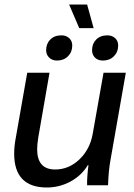

<svg xmlns="http://www.w3.org/2000/svg" viewBox="-20 -823 595 853"><path d="M43 -140Q43 -174 50 -210L101 -500H200L150 -212Q145 -180 145 -160Q145 -70 225 -70Q286 -70 333 -115Q380 -160 392 -229L440 -500H539L471 -113Q462 -64 460 0H367Q366 -34 373 -89H370Q342 -43 293 -16.5Q244 10 188 10Q116 10 79.5 -27.5Q43 -65 43 -140ZM287 -803H367L396 -698H332ZM185 -600Q185 -629 203.5 -647.5Q222 -666 253 -666Q274 -666 287.5 -653.5Q301 -641 301 -621Q301 -592 282 -573Q263 -554 233 -554Q212 -554 198.5 -567Q185 -580 185 -600ZM389 -600Q389 -629 407.5 -647.5Q426 -666 457 -666Q478 -666 491.5 -653.5Q505 -641 505 -621Q505 -592 486 -573Q467 -554 437 -554Q415 -554 402 -567Q389 -580 389 -600Z"/></svg>

Font: Sarabun Medium
Style: Italic
Weight: 500
Italic angle: -10°
Designer: Suppakit Chalermlarp | Katatrad Co.,Ltd.
Foundry: Cadson Demak Co.,Ltd.
Version: Version 1.000; ttfautohint (v1.6)